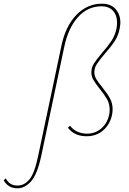

<svg xmlns="http://www.w3.org/2000/svg" viewBox="-200 -731 698 1040"><path d="M-180 246 -169 235Q-158 255 -143 264.5Q-128 274 -104 274Q-69 274 -41 241.5Q-13 209 7 112L132 -480Q154 -588 213 -649.5Q272 -711 352 -711Q400 -711 426 -682Q452 -653 452 -608Q452 -597 448 -575Q441 -538 420.5 -507Q400 -476 367 -439Q338 -405 324.5 -384Q311 -363 311 -340Q311 -320 321.5 -302.5Q332 -285 354 -258Q381 -225 395.5 -198.5Q410 -172 410 -139Q410 -125 407 -110Q397 -59 360 -26Q323 7 269 7Q203 7 168 -39L179 -50Q194 -30 218 -18.5Q242 -7 272 -7Q308 -7 336 -25.5Q364 -44 379 -74Q394 -104 394 -137Q394 -168 380 -193Q366 -218 340 -250Q317 -279 306 -298Q295 -317 295 -339Q295 -366 309 -387.5Q323 -409 353 -445Q385 -481 404 -510Q423 -539 431 -576Q434 -593 434 -608Q434 -649 411.5 -673Q389 -697 350 -697Q276 -697 223 -639Q170 -581 148 -477L24 111Q2 214 -32 251.5Q-66 289 -106 289Q-155 289 -180 246Z"/></svg>

Font: Ysabeau Thin
Style: Italic
Weight: 200
Italic angle: -12°
Designer: Christian Thalmann (Catharsis Fonts)
Version: Version 0.003